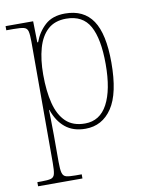

<svg xmlns="http://www.w3.org/2000/svg" viewBox="-87 -609 701 912"><g transform="rotate(-10 263.0 -153.0)"><path d="M22 240V220H43Q73 220 87.5 216Q102 212 106 195.5Q110 179 110 143V-442Q110 -476 106 -492Q102 -508 86.5 -512Q71 -516 35 -516H2V-536H135L137 -434H141Q158 -481 193.5 -513.5Q229 -546 290 -546Q380 -546 423.5 -481.5Q467 -417 467 -279Q467 -130 420 -60Q373 10 292 10Q233 10 195 -21Q157 -52 138 -108H136Q136 -93 137 -64Q138 -35 138 13V143Q138 179 142.5 195.5Q147 212 161 216Q175 220 205 220H236V240ZM294 -15Q366 -15 402.5 -83.5Q439 -152 439 -276Q439 -398 405 -459.5Q371 -521 291 -521Q236 -521 202.5 -490.5Q169 -460 153.5 -405Q138 -350 138 -278Q138 -198 153 -139Q168 -80 202 -47.5Q236 -15 294 -15Z"/></g></svg>

Font: Noto Serif Ethiopic SemiCondensed Thin
Style: Regular
Weight: 100
Width: 4
Designer: Monotype Design Team
Foundry: Monotype Imaging Inc.
Version: Version 2.102; ttfautohint (v1.8.4.7-5d5b)